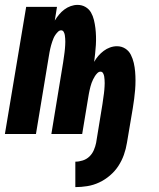

<svg xmlns="http://www.w3.org/2000/svg" viewBox="-29 -548 649 785"><path d="M279 217V113Q294 113 309.5 108Q325 103 336.5 92Q348 81 354.5 66Q361 51 364 36L390 -123Q391 -130 392 -137.5Q393 -145 394 -152Q395 -159 396 -166Q397 -173 397.5 -180Q398 -187 398.5 -194Q399 -201 399 -208Q399 -215 398.5 -222Q398 -229 397 -235.5Q396 -242 392.5 -248.5Q389 -255 382 -255Q375 -255 369 -249Q363 -243 359 -236.5Q355 -230 351.5 -223Q348 -216 345.5 -209Q343 -202 341 -194.5Q339 -187 337.5 -180Q336 -173 334.5 -165.5Q333 -158 332 -151L307 0H181L229 -292Q230 -299 231 -306Q232 -313 233 -320Q234 -327 235 -334.5Q236 -342 236.5 -349Q237 -356 237.5 -363Q238 -370 238 -377Q238 -384 237.5 -391Q237 -398 236 -404.5Q235 -411 231.5 -417.5Q228 -424 221 -424Q214 -424 208 -418Q202 -412 197.5 -405.5Q193 -399 190 -392Q187 -385 184.5 -377.5Q182 -370 180 -363Q178 -356 176.5 -349Q175 -342 173.5 -334.5Q172 -327 171 -320L118 0H-9L78 -520H204L195 -464Q203 -477 212.5 -488.5Q222 -500 234 -509Q246 -518 260 -523Q274 -528 288 -528Q306 -528 320.5 -519.5Q335 -511 343 -497Q351 -483 355 -466.5Q359 -450 361 -433.5Q363 -417 363.5 -399.5Q364 -382 363 -364.5Q362 -347 360 -329.5Q358 -312 356 -295Q363 -308 373 -319.5Q383 -331 395 -340Q407 -349 421 -354Q435 -359 449 -359Q468 -359 483 -349.5Q498 -340 506 -324Q514 -308 518 -290.5Q522 -273 523.5 -255Q525 -237 525 -218.5Q525 -200 523.5 -181Q522 -162 519.5 -143.5Q517 -125 514 -106L490 36Q486 61 477.5 85Q469 109 455 130.5Q441 152 420.5 169.5Q400 187 376.5 198Q353 209 328 213Q303 217 279 217Z"/></svg>

Font: Iosevka SS04 XBd Ex
Style: Italic
Weight: 800
Width: 7
Italic angle: -9°
Monospace: yes
Designer: Belleve Invis
Foundry: Belleve Invis
Version: Version 19.0.0; ttfautohint (v1.8.4)